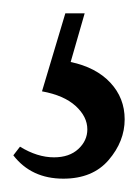

<svg xmlns="http://www.w3.org/2000/svg" viewBox="-26 -33 207 288"><path d="M80 60Q118 68 139.5 91Q161 114 161 146Q161 179 137 207Q113 235 69 235Q21 235 -6 200L4 187Q30 203 55 203Q78 203 91.5 190.5Q105 178 105 161Q105 142 87.5 126Q70 110 37 104L72 -13H101Z"/></svg>

Font: Bona Nova
Style: Italic
Weight: 400
Italic angle: -4°
Designer: Mateusz Machalski
Foundry: Capitalics
Version: Version 4.001; ttfautohint (v1.8.3)